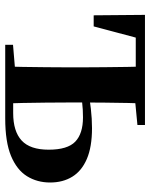

<svg xmlns="http://www.w3.org/2000/svg" viewBox="60 -636 576 736"><g transform="rotate(90 348.0 -268.0)"><path d="M305.6 0V-30.5H413.5Q483.3 -30.5 518.6 -62.9Q553.8 -95.4 553.8 -166.5Q553.8 -238.7 523.1 -268.4Q492.3 -298.1 429.9 -298.1Q399.5 -298.1 373.2 -294.9Q346.8 -291.8 320.8 -285.8V-316.8Q358.6 -324 396.9 -328.3Q435.3 -332.7 471.2 -332.7Q543.4 -332.7 589.3 -312.9Q635.2 -293.2 657.4 -257.1Q679.6 -221 679.6 -172.1Q679.6 -122.3 655.4 -83.4Q631.2 -44.5 577.6 -22.2Q523.9 0 433.4 0ZM234.9 0Q235.9 -25.5 236.5 -67.4Q237.1 -109.4 237.6 -154.7Q238.1 -200 238.1 -234.8V-301.2Q238.1 -335.7 237.6 -381Q237.1 -426.4 236.5 -468.7Q235.9 -511 234.9 -535.7H376.6Q375.6 -511 374.7 -468.7Q373.9 -426.4 373.4 -381Q372.9 -335.7 372.9 -301.2V-234.8Q372.9 -200 373.4 -154.7Q373.9 -109.4 374.7 -67.4Q375.6 -25.5 376.6 0ZM38.7 -339.1 37 -535.7H307.1V-500.4H68.5L133.1 -534.2L81.2 -339.1ZM151.8 0V-29.9L274.5 -40.2H305.6V0ZM307.1 -495.5V-535.7H459.2V-506.8L341.5 -495.5Z"/></g></svg>

Font: Noto Serif KR ExtraLight
Style: Regular
Weight: 200
Designer: Ryoko NISHIZUKA 西塚涼子 (kana & ideographs); Frank Grießhammer (Latin, Greek & Cyrillic); Wenlong ZHANG 张文龙 (bopomofo); San
Foundry: Adobe
Version: Version 2.002-H1;hotconv 1.1.0;makeotfexe 2.6.0